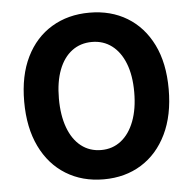

<svg xmlns="http://www.w3.org/2000/svg" viewBox="-50 -715 781 777"><g transform="rotate(-5 340.5 -326.5)"><path d="M341 12Q254 12 187.5 -29Q121 -70 84 -146.5Q47 -223 47 -329Q47 -435 84 -510Q121 -585 187.5 -625Q254 -665 341 -665Q428 -665 494 -625Q560 -585 597 -510Q634 -435 634 -329Q634 -223 597 -146.5Q560 -70 494 -29Q428 12 341 12ZM341 -107Q387 -107 421.5 -134Q456 -161 475 -211Q494 -261 494 -329Q494 -397 475 -445.5Q456 -494 421.5 -520Q387 -546 341 -546Q294 -546 259.5 -520Q225 -494 206.5 -445.5Q188 -397 188 -329Q188 -261 206.5 -211Q225 -161 259.5 -134Q294 -107 341 -107Z"/></g></svg>

Font: Assistant ExtraLight
Style: Bold
Weight: 700
Version: Version 3.000